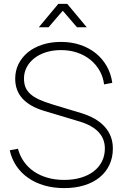

<svg xmlns="http://www.w3.org/2000/svg" viewBox="-20 -950 629 985"><path d="M279 -930H325L425 -810H375L302 -895L229 -810H179ZM309 15Q254.5 15 207.8 1.5Q161 -12 124.8 -37.2Q88.5 -62.5 64.2 -98.2Q40 -134 30 -179L72 -187Q82 -150 103 -120.2Q124 -90.5 154.8 -69.8Q185.5 -49 224.5 -38Q263.5 -27 309 -27Q356.5 -27 395 -38.5Q433.5 -50 460.8 -71Q488 -92 503 -121.8Q518 -151.5 518 -188Q518 -288 387 -327L207 -381Q58 -425.5 58 -546Q58 -587.5 75.2 -622Q92.5 -656.5 123.5 -681.8Q154.5 -707 197.8 -721Q241 -735 293 -735Q346 -735 391 -720Q436 -705 470.5 -677.5Q505 -650 527.2 -611.2Q549.5 -572.5 556 -525L514 -517Q509 -556.5 490.2 -588.8Q471.5 -621 442.5 -644.2Q413.5 -667.5 375.5 -680.2Q337.5 -693 293 -693Q250.5 -693 215.5 -681.8Q180.5 -670.5 155.5 -650.8Q130.5 -631 116.8 -604.5Q103 -578 103 -547Q103 -522.5 110.5 -503.2Q118 -484 135.2 -468.2Q152.5 -452.5 180 -439.8Q207.5 -427 247 -415L396 -370Q475.5 -346 517.2 -299.8Q559 -253.5 559 -188Q559 -141.5 541.2 -104Q523.5 -66.5 491 -40Q458.5 -13.5 412.2 0.8Q366 15 309 15Z"/></svg>

Font: Vela Sans ExtLt
Style: Regular
Weight: 200
Designer: Principal design: Mikhail Sharanda - project Manrope.
Design modification: Ravid Balaliev
Foundry: Mikhail Sharanda
Version: Version 1.001